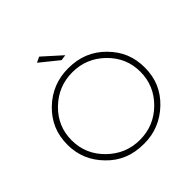

<svg xmlns="http://www.w3.org/2000/svg" viewBox="-226 -1079 1269 1269"><g transform="rotate(-45 408.0 -445.0)"><path d="M412.5 4H409.5Q327 4 263.2 -22.5Q199.5 -49 149.5 -101Q46.5 -205.5 46.5 -348.5Q46.5 -426.5 73.2 -489Q100 -551.5 153 -602.5Q259 -704 407 -704Q487.5 -704 551.2 -677.8Q615 -651.5 666 -600Q720 -545.5 744.8 -484Q769.5 -422.5 769.5 -349.5Q769.5 -272.5 742.8 -210.5Q716 -148.5 663.5 -98Q556 4 412.5 4ZM408.5 -33.5Q540.5 -33.5 634.8 -126.8Q729 -220 729 -351Q729 -481 634.2 -573.5Q539.5 -666 408.5 -666Q277 -666 182 -574Q87 -482 87 -351Q87 -220 182.2 -126.8Q277.5 -33.5 408.5 -33.5ZM415 -772.5 287.5 -875.5 326.5 -894 455 -778.5Z"/></g></svg>

Font: Argentum Novus ExtraLight
Style: Regular
Weight: 250
Designer: Julieta Ulanovsky (font) & Cristiano Sobral (main changes)
Foundry: Julieta Ulanovsky (font) & Cristiano Sobral (main changes)
Version: Version 3.00;November 27, 2020;FontCreator 13.0.0.2655 64-bi